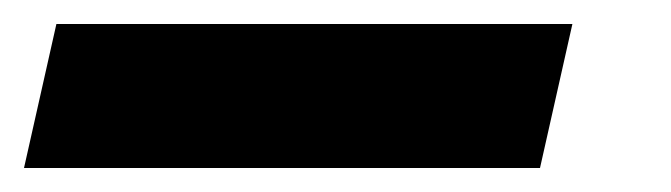

<svg xmlns="http://www.w3.org/2000/svg" viewBox="-113 45 559 160"><path d="M-93 185H337L364 65H-66Z"/></svg>

Font: Noto Sans SemiCondensed Black
Style: Italic
Weight: 900
Width: 4
Italic angle: -12°
Designer: Monotype Design Team
Foundry: Monotype Imaging Inc.
Version: Version 2.013